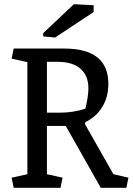

<svg xmlns="http://www.w3.org/2000/svg" viewBox="-20 -891 629 911"><path d="M202.6 -597.7V-356.4H262.7Q329.1 -356.4 385.3 -375.5Q399.4 -433.6 399.4 -473.1Q399.4 -531.2 362.3 -564.5Q325.2 -597.7 252 -597.7ZM285.2 -660.6Q494.1 -660.6 494.1 -493.2Q494.1 -429.7 464.8 -382.8Q435.5 -335.9 385.7 -312L382.8 -302.7L518.1 -64.5L589.4 -47.9L579.6 0H458L292 -293.5H202.6V-64.5L276.9 -47.9L267.1 0H44.9L35.2 -47.9L109.9 -64.5V-596.2L35.2 -612.8L44.9 -660.6ZM185.1 -733.9 330.6 -871.1 424.3 -866.2V-834L241.2 -712.9L185.1 -718.3Z"/></svg>

Font: NoticiaText-Regular
Style: Regular
Weight: 400
Designer: JM Sole
Foundry: JM Sole
Version: Version 1.003